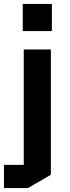

<svg xmlns="http://www.w3.org/2000/svg" viewBox="-45 -750 352 970"><path d="M70 -593V-730H217V-593ZM212 -500V133L96 200H-25V83H75V-500Z"/></svg>

Font: Quantico
Style: Bold
Weight: 700
Designer: Matt Desmond
Foundry: MADtype
Version: Version 2.002